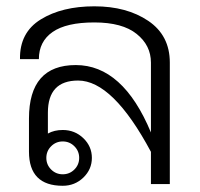

<svg xmlns="http://www.w3.org/2000/svg" viewBox="-20 -580 631 605"><path d="M126 -82.5Q126 -61 141.1 -45.9Q156.2 -30.8 177.7 -30.8Q199.2 -30.8 214.4 -45.9Q229.5 -61 229.5 -82.5Q229.5 -104 214.4 -119.1Q199.2 -134.3 177.7 -134.3Q156.2 -134.3 141.1 -119.1Q126 -104 126 -82.5ZM130.9 -159.2Q150.9 -170.4 177.7 -170.4Q215.8 -170.4 242.7 -144.5Q269.5 -118.7 269.5 -82.5Q269.5 -46.4 242.7 -20.5Q215.8 5.4 177.7 5.4Q71.3 5.4 71.3 -102.1V-206.5Q71.3 -375 218.8 -375Q367.2 -375 455.6 -162.6V-382.8Q455.6 -437 410.6 -473.1Q365.7 -509.3 277.3 -509.3Q189 -509.3 145.8 -479.2Q102.5 -449.2 102.5 -393.6H43Q41.5 -477.5 108.4 -518.8Q175.3 -560.1 277.3 -560.1Q379.4 -560.1 447.3 -514.2Q515.1 -468.3 515.1 -382.8V0H455.6V-101.6Q335.4 -326.2 226.1 -326.2Q130.9 -326.2 130.9 -225.1Z"/></svg>

Font: Roboto Web
Style: Light
Weight: 300
Designer: Google
Version: Version 1.200310; 2013